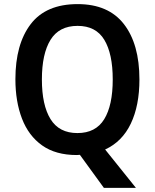

<svg xmlns="http://www.w3.org/2000/svg" viewBox="-20 -745 753 935"><path d="M659 -358Q659 -231 617 -143Q575 -55 492 -17L642 170H486L369 9Q365 9 361.5 9.5Q358 10 354 10Q251 10 185 -37Q119 -84 87 -167.5Q55 -251 55 -359Q55 -530 129.5 -627.5Q204 -725 358 -725Q508 -725 583.5 -627.5Q659 -530 659 -358ZM184 -358Q184 -233 226 -165Q268 -97 357 -97Q446 -97 487.5 -164.5Q529 -232 529 -358Q529 -483 488 -551Q447 -619 358 -619Q268 -619 226 -551Q184 -483 184 -358Z"/></svg>

Font: Noto Sans Sinhala SemiCondensed SemiBold
Style: Regular
Weight: 600
Width: 4
Designer: Jelle Bosma - Monotype Design Team
Foundry: Monotype Imaging Inc.
Version: Version 2.006; ttfautohint (v1.8.4.7-5d5b)